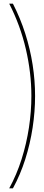

<svg xmlns="http://www.w3.org/2000/svg" viewBox="-20 -820 240 1040"><path d="M50 200H30Q70 127 96.8 42.8Q123.5 -41.5 136.8 -129Q150 -216.5 150 -300Q150 -425.5 120 -554.2Q90 -683 30 -800H50Q90 -722 116.8 -638.2Q143.5 -554.5 156.8 -469Q170 -383.5 170 -300Q170 -216.5 156.8 -129Q143.5 -41.5 116.8 42.8Q90 127 50 200Z"/></svg>

Font: Big Shoulders Display SC Thin
Style: Regular
Weight: 100
Designer: Patric King
Foundry: XO Type Co
Version: Version 2.002